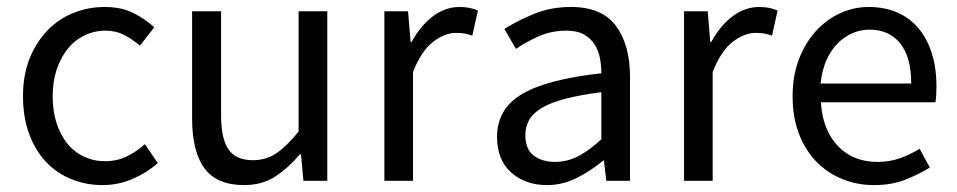

<svg xmlns="http://www.w3.org/2000/svg" viewBox="-20 -518 2740 550"><path d="M45.9 -242.2Q45.9 -303.2 64.9 -350.6Q84 -397.9 116 -430.9Q147.9 -463.9 190.4 -481Q232.9 -498 279.8 -498Q328.1 -498 362.5 -480.5Q397 -462.9 421.9 -439.9L380.9 -387.2Q358.9 -405.8 335.4 -418Q312 -430.2 282.7 -430.2Q250 -430.2 221.9 -416.5Q193.8 -402.8 173.8 -377.9Q153.8 -353 142.3 -318.6Q130.9 -284.2 130.9 -242.2Q130.9 -200.2 141.8 -166Q152.8 -131.8 172.4 -107.4Q191.9 -83 220 -69.6Q248 -56.2 280.8 -56.2Q315.9 -56.2 344.5 -70.6Q373 -85 395 -105L432.1 -50.8Q398.9 -22 358.4 -4.9Q317.9 12.2 273.9 12.2Q226.1 12.2 184.1 -4.9Q142.1 -22 111.6 -54.4Q81.1 -86.9 63.5 -134.5Q45.9 -182.1 45.9 -242.2Z M530.3 -485.8H613.3V-189Q613.3 -120.1 634.8 -89.6Q656.2 -59.1 704.1 -59.1Q742.2 -59.1 771.2 -78.6Q800.3 -98.1 835.4 -141.1V-485.8H917.5V0H849.1L842.3 -76.2H839.4Q805.2 -36.1 767.8 -12Q730.5 12.2 679.2 12.2Q601.1 12.2 565.7 -35.9Q530.3 -84 530.3 -178.2Z M1081.1 -485.8H1148.9L1156.2 -397.9H1159.2Q1184.1 -443.8 1219.5 -470.9Q1254.9 -498 1296.9 -498Q1326.2 -498 1349.1 -487.8L1333 -416Q1321.3 -419.9 1311.3 -421.9Q1301.3 -423.8 1286.1 -423.8Q1254.9 -423.8 1221.4 -398.9Q1188 -374 1163.1 -312V0H1081.1Z M1403.8 -126Q1403.8 -206.1 1475.3 -248.5Q1546.9 -291 1702.6 -308.1Q1702.6 -331.1 1698.2 -353Q1693.8 -375 1682.4 -392.1Q1670.9 -409.2 1651.9 -419.7Q1632.8 -430.2 1603 -430.2Q1559.6 -430.2 1523.2 -414.1Q1486.8 -397.9 1458 -377.9L1424.8 -435.1Q1459 -457 1507.8 -477.5Q1556.6 -498 1615.7 -498Q1704.6 -498 1744.6 -443.6Q1784.7 -389.2 1784.7 -297.9V0H1716.8L1710 -58.1H1708Q1672.9 -28.8 1632.3 -8.3Q1591.8 12.2 1546.9 12.2Q1484.9 12.2 1444.3 -23.9Q1403.8 -60.1 1403.8 -126ZM1484.9 -131.8Q1484.9 -89.8 1509.3 -72Q1533.7 -54.2 1569.8 -54.2Q1605 -54.2 1636.5 -70.6Q1668 -86.9 1702.6 -119.1V-253.9Q1641.6 -246.1 1599.6 -235.1Q1557.6 -224.1 1532.2 -209Q1506.8 -193.8 1495.8 -174.3Q1484.9 -154.8 1484.9 -131.8Z M1939.5 -485.8H2007.3L2014.6 -397.9H2017.6Q2042.5 -443.8 2077.9 -470.9Q2113.3 -498 2155.3 -498Q2184.6 -498 2207.5 -487.8L2191.4 -416Q2179.7 -419.9 2169.7 -421.9Q2159.7 -423.8 2144.5 -423.8Q2113.3 -423.8 2079.8 -398.9Q2046.4 -374 2021.5 -312V0H1939.5Z M2250.5 -242.2Q2250.5 -301.8 2269 -349.4Q2287.6 -397 2318.1 -429.9Q2348.6 -462.9 2387.5 -480.5Q2426.3 -498 2468.3 -498Q2514.6 -498 2551 -481.9Q2587.4 -465.8 2612.1 -435.8Q2636.7 -405.8 2649.7 -363.8Q2662.6 -321.8 2662.6 -270Q2662.6 -243.2 2659.7 -225.1H2331.5Q2336.4 -146 2379.9 -100.1Q2423.3 -54.2 2493.7 -54.2Q2528.3 -54.2 2557.9 -64.7Q2587.4 -75.2 2614.3 -91.8L2643.6 -38.1Q2611.3 -18.1 2572.5 -2.9Q2533.7 12.2 2483.4 12.2Q2434.6 12.2 2392.1 -5.4Q2349.6 -22.9 2318.1 -55.4Q2286.6 -87.9 2268.6 -135Q2250.5 -182.1 2250.5 -242.2ZM2590.3 -278.8Q2590.3 -354 2558.8 -393.6Q2527.3 -433.1 2470.7 -433.1Q2444.3 -433.1 2420.9 -422.6Q2397.5 -412.1 2378.4 -392.6Q2359.4 -373 2346.9 -344.5Q2334.5 -315.9 2330.6 -278.8Z"/></svg>

Font: Pyidaungsu
Style: Regular
Weight: 400
Designer: Sun Tun
Foundry: MCF
Version: Version 2.053; ttfautohint (v1.8.2)